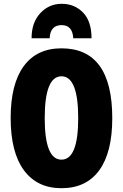

<svg xmlns="http://www.w3.org/2000/svg" viewBox="-20 -979 648 1009"><path d="M146 -778H241Q244 -847 304 -847Q361 -847 365 -778H461Q461 -867 416.5 -913Q372 -959 304 -959Q238 -959 192 -910Q146 -861 146 -778ZM303 -725Q173 -725 104.5 -631Q36 -537 36 -359Q36 -179 105.5 -84.5Q175 10 303 10Q433 10 501.5 -84Q570 -178 570 -358Q570 -725 303 -725ZM303 -578Q391 -578 391 -358Q391 -140 303 -140Q215 -140 215 -358Q215 -578 303 -578Z"/></svg>

Font: Noto Sans Display Condensed Black
Style: Regular
Weight: 900
Width: 3
Designer: Monotype Design team
Foundry: Monotype Imaging Inc.
Version: 1.000